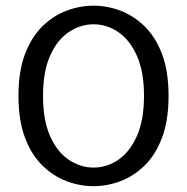

<svg xmlns="http://www.w3.org/2000/svg" viewBox="-20 -645 659 676"><path d="M309.5 10.5Q261.5 10.5 214.8 -7Q168 -24.5 129.5 -62Q91 -99.5 68 -160.2Q45 -221 45 -307.5Q45 -394 68 -454.5Q91 -515 129.5 -552.5Q168 -590 214.8 -607.5Q261.5 -625 309.5 -625Q357 -625 403.8 -607.5Q450.5 -590 489 -552.5Q527.5 -515 550.5 -454.5Q573.5 -394 573.5 -307.5Q573.5 -221 550.5 -160.2Q527.5 -99.5 489 -62Q450.5 -24.5 403.8 -7Q357 10.5 309.5 10.5ZM309.5 -55Q356 -55 396.2 -82.2Q436.5 -109.5 461.8 -165.5Q487 -221.5 487 -307.5Q487 -393 461.8 -449Q436.5 -505 396.2 -532.2Q356 -559.5 309.5 -559.5Q263.5 -559.5 222.5 -532.2Q181.5 -505 156.5 -449Q131.5 -393 131.5 -307.5Q131.5 -221.5 156.5 -165.5Q181.5 -109.5 222.5 -82.2Q263.5 -55 309.5 -55Z"/></svg>

Font: Sono ExtraLight Monospace
Style: Regular
Weight: 400
Version: Version 2.112